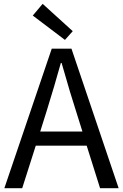

<svg xmlns="http://www.w3.org/2000/svg" viewBox="-20 -989 646 1009"><path d="M362.3 -825.2 321.3 -779.3 152.3 -907.2 204.1 -968.8ZM191.4 -297.9H413.1L377.9 -410.2Q354.5 -480.5 303.7 -658.2H299.8Q265.6 -535.2 226.6 -410.2ZM505.9 0 435.5 -223.6H168L96.7 0H2.9L252 -733.4H355.5L603.5 0Z"/></svg>

Font: GenYoGothic TW TTF Regular
Style: Regular
Weight: 400
Version: Version 1.300